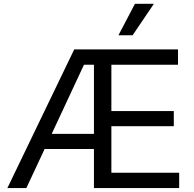

<svg xmlns="http://www.w3.org/2000/svg" viewBox="-20 -959 989 979"><path d="M358.4 -707H887.7V-628.9H547.9V-392.6H866.2V-315.4H547.9V-78.1H893.6V0H459V-199.2H207.5L114.3 0H17.6ZM459 -276.4V-628.9H408.2L243.7 -276.4ZM668 -939.5H764.6L656.2 -779.3H584Z"/></svg>

Font: Pretendard
Style: Regular
Weight: 400
Designer: Base glyphs from Inter by Rasmus Andersson; Hangeul glyphs from Noto Sans CJK(Source Han Sans) by Jang Soo-young and Kan
Foundry: Kil Hyung-jin
Version: Version 1.309